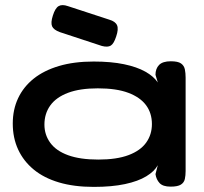

<svg xmlns="http://www.w3.org/2000/svg" viewBox="-20 -723 800 752"><path d="M648 8Q618 8 605 -6Q592 -20 589 -41L598 -76Q585 -52 553 -32.5Q521 -13 469.5 -2Q418 9 347 9Q270 9 211 -8.5Q152 -26 112 -59Q72 -92 51 -137.5Q30 -183 30 -239Q30 -294 51 -338.5Q72 -383 112 -415Q152 -447 211 -464.5Q270 -482 347 -482Q415 -482 465.5 -471.5Q516 -461 549 -442.5Q582 -424 598 -400L589 -430Q589 -454 603 -468.5Q617 -483 649 -483Q677 -483 689 -474.5Q701 -466 704 -451.5Q707 -437 707 -419V-53Q707 -36 704 -22Q701 -8 688.5 0Q676 8 648 8ZM365 -98Q437 -98 483.5 -115.5Q530 -133 552.5 -164.5Q575 -196 575 -237Q575 -280 552 -311Q529 -342 482.5 -359.5Q436 -377 363 -377Q293 -377 246.5 -359.5Q200 -342 177 -310Q154 -278 154 -235Q154 -195 177 -163.5Q200 -132 247 -115Q294 -98 365 -98ZM379 -543 215 -597Q190 -606 184 -620Q178 -634 187 -662Q196 -691 209.5 -699Q223 -707 246 -699L408 -646Q432 -639 438.5 -624Q445 -609 435 -580Q426 -552 414 -544.5Q402 -537 379 -543Z"/></svg>

Font: Fredoka Expanded Medium
Style: Regular
Weight: 500
Width: 7
Designer: Ben Nathan
Foundry: Milena B. Brandão, Ben Nathan
Version: Version 2.001